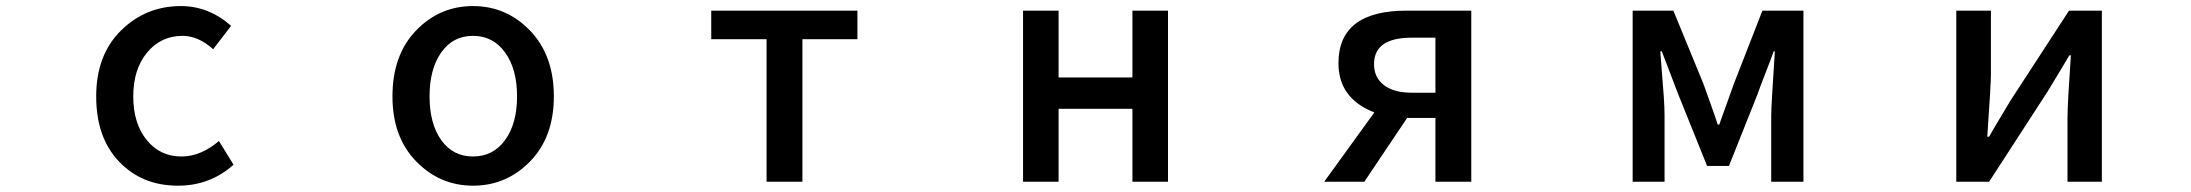

<svg xmlns="http://www.w3.org/2000/svg" viewBox="-20 -584 7040 617"><path d="M551.8 12.7Q436.5 12.7 362.8 -64.5Q289.1 -141.6 289.1 -274.4Q289.1 -407.2 368.7 -485.8Q448.2 -564.5 561.5 -564.5Q650.4 -564.5 722.7 -501L665 -425.8Q617.2 -468.8 566.4 -468.8Q497.1 -468.8 452.6 -415Q408.2 -361.3 408.2 -274.4Q408.2 -187.5 451.2 -134.3Q494.1 -81.1 563.5 -81.1Q625 -81.1 683.6 -130.9L730.5 -54.7Q655.3 12.7 551.8 12.7Z M1500 12.7Q1393.6 12.7 1317.4 -65.4Q1241.2 -143.6 1241.2 -274.4Q1241.2 -407.2 1316.9 -485.8Q1392.6 -564.5 1500 -564.5Q1607.4 -564.5 1683.6 -485.4Q1759.8 -406.2 1759.8 -274.4Q1759.8 -143.6 1683.6 -65.4Q1607.4 12.7 1500 12.7ZM1397.9 -133.8Q1435.5 -81.1 1500 -81.1Q1564.5 -81.1 1603 -133.8Q1641.6 -186.5 1641.6 -274.4Q1641.6 -362.3 1603 -415.5Q1564.5 -468.8 1500 -468.8Q1435.5 -468.8 1397.9 -415.5Q1360.4 -362.3 1360.4 -274.4Q1360.4 -186.5 1397.9 -133.8Z M2443.4 0V-458H2265.6V-549.8H2735.4V-458H2558.6V0Z M3267.6 0V-549.8H3381.8V-335H3619.1V-549.8H3733.4V0H3619.1V-234.4H3381.8V0Z M4592.8 -286.1V-462.9H4516.6Q4395.5 -462.9 4395.5 -377.9Q4395.5 -335 4427.2 -310.5Q4459 -286.1 4516.6 -286.1ZM4500 -549.8H4708V0H4592.8V-205.1H4503.9H4502L4364.3 0H4235.4L4396.5 -222.7Q4281.2 -267.6 4281.2 -380.9Q4281.2 -549.8 4500 -549.8Z M5226.6 0V-549.8H5357.4L5454.1 -314.5Q5458 -303.7 5475.1 -255.9Q5492.2 -208 5500 -183.6H5504.9Q5509.8 -198.2 5526.4 -243.7Q5543 -289.1 5551.8 -314.5L5643.6 -549.8H5775.4V0H5671.9V-213.9Q5671.9 -243.2 5683.6 -418.9H5679.7Q5670.9 -393.6 5652.3 -346.2Q5633.8 -298.8 5627.9 -281.2L5536.1 -50.8H5465.8L5373 -281.2Q5323.2 -410.2 5320.3 -418.9H5315.4Q5316.4 -400.4 5320.3 -355Q5324.2 -309.6 5326.7 -273.4Q5329.1 -237.3 5329.1 -213.9V0Z M6266.6 0V-549.8H6377.9V-344.7Q6377.9 -313.5 6366.2 -144.5H6372.1Q6380.9 -161.1 6406.2 -203.1Q6431.6 -245.1 6441.4 -261.7L6628.9 -549.8H6734.4V0H6624V-205.1Q6624 -249 6634.8 -406.2H6629.9Q6618.2 -385.7 6559.6 -289.1L6372.1 0Z"/></svg>

Font: GenEi Gothic M SemiBold
Style: Regular
Weight: 500
Designer: o_tamon (Modified); [Source Han Sans]
Ryoko NISHIZUKA  (kana & ideographs); Paul D. Hunt (Latin, Greek & Cyrillic); Wenl
Version: Version 1.1a;Original Version 1.004